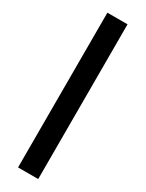

<svg xmlns="http://www.w3.org/2000/svg" viewBox="-228 -712 709 935"><g transform="rotate(30 126.5 -245.0)"><path d="M69.8 189.9V-680.2H183.1V189.9Z"/></g></svg>

Font: El Messiri SemiBold
Style: Regular
Weight: 600
Designer: Mohamed Gaber
Foundry: Kief Type Foundry
Version: Version 2.007;PS 002.007;hotconv 1.0.88;makeotf.lib2.5.64775